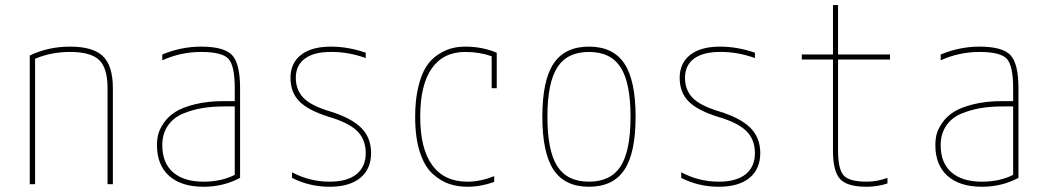

<svg xmlns="http://www.w3.org/2000/svg" viewBox="-20 -710 4040 740"><path d="M94.7 -496.1Q166 -530.3 250 -530.3Q338.9 -530.3 377 -493.2Q415 -456.1 415 -370.1V0H394.5V-370.1Q394.5 -447.3 362.3 -478.5Q330.1 -509.8 250 -509.8Q176.8 -509.8 115.2 -483.4V0H94.7Z M905.3 -24.4Q840.8 9.8 764.6 9.8Q678.7 9.8 631.8 -32.2Q585 -74.2 585 -150.4Q585 -172.9 589.8 -192.4Q594.7 -211.9 611.3 -236.3Q627.9 -260.7 655.3 -278.3Q682.6 -295.9 731.4 -308.1Q780.3 -320.3 844.7 -320.3H884.8V-370.1Q884.8 -457 860.4 -483.4Q835.9 -509.8 754.9 -509.8Q676.8 -509.8 605.5 -477.5V-500Q678.7 -530.3 754.9 -530.3Q843.8 -530.3 874.5 -497.6Q905.3 -464.8 905.3 -370.1ZM884.8 -299.8H844.7Q798.8 -299.8 760.3 -293.5Q721.7 -287.1 685.1 -272Q648.4 -256.8 627 -225.6Q605.5 -194.3 605.5 -150.4Q605.5 -82 647 -45.9Q688.5 -9.8 764.6 -9.8Q833 -9.8 884.8 -36.1Z M1254.9 -530.3Q1322.3 -530.3 1389.6 -506.8V-486.3Q1321.3 -510.7 1254.9 -509.8Q1189.5 -509.8 1154.8 -483.9Q1120.1 -458 1120.1 -410.2Q1120.1 -365.2 1147.9 -334.5Q1175.8 -303.7 1252.9 -280.3Q1335 -254.9 1372.6 -216.8Q1410.2 -178.7 1410.2 -120.1Q1410.2 -58.6 1368.7 -24.4Q1327.1 9.8 1250 9.8Q1172.9 9.8 1105.5 -24.4V-45.9Q1173.8 -9.8 1250 -9.8Q1318.4 -9.8 1354 -38.6Q1389.6 -67.4 1389.6 -120.1Q1389.6 -171.9 1356.9 -204.6Q1324.2 -237.3 1247.1 -259.8Q1168.9 -284.2 1134.3 -318.8Q1099.6 -353.5 1099.6 -410.2Q1099.6 -466.8 1140.1 -498.5Q1180.7 -530.3 1254.9 -530.3Z M1875 -370.1V-493.2Q1828.1 -509.8 1773.4 -509.8Q1688.5 -509.8 1644 -446.3Q1599.6 -382.8 1599.6 -259.8Q1599.6 -136.7 1646 -73.2Q1692.4 -9.8 1781.2 -9.8Q1832 -9.8 1884.8 -31.2V-8.8Q1833 9.8 1781.2 9.8Q1743.2 9.8 1710.4 -1.5Q1677.7 -12.7 1647 -40.5Q1616.2 -68.4 1598.1 -124Q1580.1 -179.7 1580.1 -259.8Q1580.1 -324.2 1591.8 -373.5Q1603.5 -422.9 1622.1 -452.1Q1640.6 -481.4 1667.5 -499Q1694.3 -516.6 1719.2 -523.4Q1744.1 -530.3 1773.4 -530.3Q1838.9 -530.3 1894.5 -506.8V-370.1Z M2127.9 -69.3Q2166 -9.8 2250 -9.8Q2334 -9.8 2372.1 -69.3Q2410.2 -128.9 2410.2 -259.8Q2410.2 -390.6 2372.1 -450.2Q2334 -509.8 2250 -509.8Q2166 -509.8 2127.9 -450.2Q2089.8 -390.6 2089.8 -259.8Q2089.8 -128.9 2127.9 -69.3ZM2386.2 -55.2Q2342.8 9.8 2250 9.8Q2157.2 9.8 2113.8 -55.2Q2070.3 -120.1 2070.3 -260.3Q2070.3 -400.4 2113.8 -465.3Q2157.2 -530.3 2250 -530.3Q2342.8 -530.3 2386.2 -465.3Q2429.7 -400.4 2429.7 -260.3Q2429.7 -120.1 2386.2 -55.2Z M2754.9 -530.3Q2822.3 -530.3 2889.6 -506.8V-486.3Q2821.3 -510.7 2754.9 -509.8Q2689.5 -509.8 2654.8 -483.9Q2620.1 -458 2620.1 -410.2Q2620.1 -365.2 2647.9 -334.5Q2675.8 -303.7 2752.9 -280.3Q2835 -254.9 2872.6 -216.8Q2910.2 -178.7 2910.2 -120.1Q2910.2 -58.6 2868.7 -24.4Q2827.1 9.8 2750 9.8Q2672.9 9.8 2605.5 -24.4V-45.9Q2673.8 -9.8 2750 -9.8Q2818.4 -9.8 2854 -38.6Q2889.6 -67.4 2889.6 -120.1Q2889.6 -171.9 2856.9 -204.6Q2824.2 -237.3 2747.1 -259.8Q2668.9 -284.2 2634.3 -318.8Q2599.6 -353.5 2599.6 -410.2Q2599.6 -466.8 2640.1 -498.5Q2680.7 -530.3 2754.9 -530.3Z M3410.2 -480.5H3210V-129.9Q3210 -57.6 3231.9 -33.7Q3253.9 -9.8 3320.3 -9.8Q3360.4 -9.8 3400.4 -24.4V-2.9Q3361.3 9.8 3320.3 9.8Q3245.1 9.8 3217.8 -20Q3190.4 -49.8 3190.4 -129.9V-480.5H3070.3V-500H3190.4V-690.4H3210V-500H3410.2Z M3905.3 -24.4Q3840.8 9.8 3764.6 9.8Q3678.7 9.8 3631.8 -32.2Q3585 -74.2 3585 -150.4Q3585 -172.9 3589.8 -192.4Q3594.7 -211.9 3611.3 -236.3Q3627.9 -260.7 3655.3 -278.3Q3682.6 -295.9 3731.4 -308.1Q3780.3 -320.3 3844.7 -320.3H3884.8V-370.1Q3884.8 -457 3860.4 -483.4Q3835.9 -509.8 3754.9 -509.8Q3676.8 -509.8 3605.5 -477.5V-500Q3678.7 -530.3 3754.9 -530.3Q3843.8 -530.3 3874.5 -497.6Q3905.3 -464.8 3905.3 -370.1ZM3884.8 -299.8H3844.7Q3798.8 -299.8 3760.3 -293.5Q3721.7 -287.1 3685.1 -272Q3648.4 -256.8 3627 -225.6Q3605.5 -194.3 3605.5 -150.4Q3605.5 -82 3647 -45.9Q3688.5 -9.8 3764.6 -9.8Q3833 -9.8 3884.8 -36.1Z"/></svg>

Font: Mgen+ 1mn thin
Style: Regular
Weight: 100
Designer: [Source Han Sans]
Ryoko NISHIZUKA  (kana & ideographs); Paul D. Hunt (Latin, Greek & Cyrillic); Wenlong ZHANG  (bopomofo
Version: Version 1.059.20150602